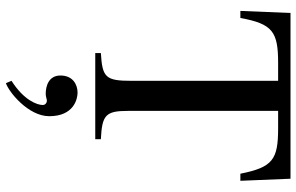

<svg xmlns="http://www.w3.org/2000/svg" viewBox="-197 -505 1005 651"><g transform="rotate(90 305.5 -179.5)"><path d="M586 -662H24L17 -492H41C61 -602 88 -620 194 -620H254V-123C254 -35 243 -24 160 -19V0H452V-19C370 -23 356 -35 356 -111V-620H415C521 -620 547 -602 569 -492H593ZM262 303C292 293 374 227 374 156C374 73 316 60 294 60C268 60 236 75 236 118C236 158 272 168 298 168C308 168 316 164 322 164C328 164 336 169 336 178C336 197 320 242 254 284Z"/></g></svg>

Font: XITS
Style: Regular
Weight: 400
Designer: MicroPress Inc., with final additions and corrections provided by Coen Hoffman, Elsevier (retired)
Version: Version 1.302